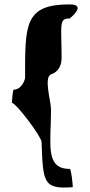

<svg xmlns="http://www.w3.org/2000/svg" viewBox="-20 -740 407 873"><path d="M34 -273C56 -268 169 -118 169 -94C176 86 174 122 311 111C311 100 304 28 297 28C183 28 212 -86 212 -242C212 -280 176 -394 215 -403C240 -412 260 -436 260 -475C260 -629 246 -656 297 -656C297 -656 378 -720 297 -720C91 -720 94 -629 94 -384C86 -351 63 -332 42 -332C38 -330 34 -278 34 -273Z"/></svg>

Font: Ampere
Style: SC
Weight: 400
Version: Version 1